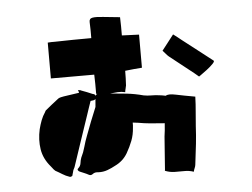

<svg xmlns="http://www.w3.org/2000/svg" viewBox="-51 -797 1101 838"><g transform="rotate(-5 500.0 -378.0)"><path d="M156 -87Q154 -90 151 -93.5Q148 -97 145 -101Q114 -137 107.5 -179Q101 -221 111 -266Q116 -286 123 -304.5Q130 -323 141 -339Q143 -344 145 -346Q160 -358 174.5 -370Q189 -382 204 -393Q209 -396 215.5 -397.5Q222 -399 228 -400Q245 -403 262 -405Q279 -407 296 -410Q296 -412 295 -415Q294 -418 292 -422Q297 -421 300 -421Q303 -421 306 -419Q318 -415 330 -410Q342 -405 354 -400Q359 -399 362.5 -397Q366 -395 367 -390Q369 -396 375 -398Q374 -398 373 -398.5Q372 -399 370 -399Q370 -421 370 -442Q370 -463 369 -483H179V-640Q187 -641 195 -641Q203 -641 210 -641Q250 -642 290 -642.5Q330 -643 370 -643Q370 -662 370 -679.5Q370 -697 369 -713Q368 -729 383.5 -731.5Q399 -734 429.5 -730.5Q460 -727 503 -723Q504 -702 504 -682.5Q504 -663 504 -643L579 -640V-495Q561 -494 542.5 -492Q524 -490 505 -488Q505 -472 504.5 -456.5Q504 -441 503 -424Q502 -417 500 -410.5Q498 -404 497 -395Q481 -399 464.5 -398Q448 -397 431 -395Q467 -392 503 -388Q539 -384 576 -374Q592 -371 608.5 -371Q625 -371 641 -369Q649 -368 656.5 -367Q664 -366 672 -364Q683 -372 716 -365Q749 -358 800 -349Q799 -315 796 -283.5Q793 -252 791 -221Q790 -202 788.5 -182Q787 -162 785 -144Q782 -121 779.5 -98Q777 -75 774 -52Q773 -45 770 -38.5Q767 -32 765 -23Q745 -30 723.5 -29.5Q702 -29 681 -29.5Q660 -30 640 -38Q643 -76 645.5 -113Q648 -150 651 -187Q653 -200 654.5 -214.5Q656 -229 657 -245Q635 -247 612.5 -248.5Q590 -250 567 -253Q554 -255 542 -257Q530 -259 518 -260Q518 -254 518 -248.5Q518 -243 517 -237Q515 -207 505 -181Q495 -155 480 -129Q470 -112 456 -99.5Q442 -87 425 -79Q409 -70 390 -63Q371 -56 350 -57Q343 -58 336.5 -57Q330 -56 324 -51Q316 -45 307 -50Q298 -55 288 -59Q278 -63 269 -67Q264 -69 261.5 -73.5Q259 -78 264 -82Q274 -91 275.5 -103.5Q277 -116 281 -127Q292 -149 298.5 -173Q305 -197 314 -220Q325 -250 337 -280.5Q349 -311 362 -342L365 -377Q360 -371 349 -371Q348 -371 347 -370.5Q346 -370 343 -370Q338 -356 333 -341Q328 -326 323 -311Q304 -256 285.5 -200Q267 -144 248 -88Q247 -85 245 -82Q243 -79 242 -76Q241 -71 239 -65Q237 -59 235 -51Q234 -51 231 -49Q228 -47 224 -48Q206 -54 192 -63Q185 -67 178 -71.5Q171 -76 163 -80ZM805 -451Q779 -472 752.5 -492.5Q726 -513 700 -534Q693 -540 687.5 -547Q682 -554 675 -561L727 -628Q737 -621 745.5 -614Q754 -607 763 -600Q795 -575 827.5 -550Q860 -525 893 -499Q898 -496 887 -484.5Q876 -473 859.5 -460.5Q843 -448 831.5 -440Q820 -432 824 -435Q819 -439 814.5 -443Q810 -447 805 -451ZM370 -398 369 -399Q369 -399 369 -400V-399Q370 -399 370 -399Q370 -399 370 -399ZM640 -37 638 -39Q639 -39 640 -38Z"/></g></svg>

Font: Palette Mosaic
Style: Regular
Weight: 400
Designer: Shibuyafont
Version: Version 1.001